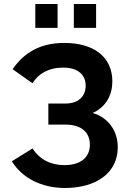

<svg xmlns="http://www.w3.org/2000/svg" viewBox="-20 -930 645 957"><path d="M156 -791H267V-910H156ZM348 -791H459V-910H348ZM304 7C455 7 567 -65 567 -196C567 -277 521 -343 442 -367C510 -397 540 -459 540 -524C540 -646 448 -716 301 -716C176 -716 97 -664 43 -585L142 -515C170 -562 222 -593 295 -593C370 -593 407 -556 407 -503C407 -451 372 -414 307 -414H221V-309H306C388 -309 428 -268 428 -209C428 -148 385 -107 301 -107C230 -107 175 -138 142 -190L39 -126C91 -42 188 7 304 7Z"/></svg>

Font: FIGSv2-sans-serif
Style: Bold
Weight: 700
Designer: Matt McInerney, Pablo Impallari, Rodrigo Fuenzalida,Mirko Velimirovic
Foundry: Matt McInerney, Pablo Impallari, Rodrigo Fuenzalida
Version: Version 4.021;hotconv 1.0.109;makeotfexe 2.5.65596